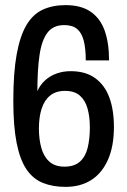

<svg xmlns="http://www.w3.org/2000/svg" viewBox="-20 -718 497 750"><path d="M236 12Q186 12 147.5 -3.5Q109 -19 83.5 -56.5Q58 -94 45 -159.5Q32 -225 32 -324Q32 -433 45 -505Q58 -577 83 -619.5Q108 -662 146.5 -680Q185 -698 236 -698Q297 -698 334.5 -672Q372 -646 389 -598Q406 -550 406 -482H315Q315 -529 307 -559.5Q299 -590 281 -605Q263 -620 231 -620Q188 -620 165.5 -590.5Q143 -561 134.5 -503.5Q126 -446 126 -362Q137 -387 156.5 -404.5Q176 -422 201.5 -431Q227 -440 256 -440Q314 -440 351.5 -413Q389 -386 407 -337.5Q425 -289 425 -222Q425 -146 401.5 -93.5Q378 -41 336 -14.5Q294 12 236 12ZM232 -67Q270 -67 292 -86.5Q314 -106 322.5 -141Q331 -176 331 -220Q331 -262 322 -294Q313 -326 292 -344.5Q271 -363 234 -363Q198 -363 175.5 -344.5Q153 -326 142.5 -293Q132 -260 132 -216Q132 -174 141.5 -140Q151 -106 173 -86.5Q195 -67 232 -67Z"/></svg>

Font: Archivo Condensed Medium
Style: Regular
Weight: 500
Width: 3
Designer: Hector Gatti
Foundry: Omnibus-Type
Version: Version 2.001